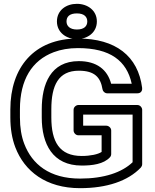

<svg xmlns="http://www.w3.org/2000/svg" viewBox="-20 -947 808 1002"><path d="M406.6 -83C461.2 -83 520.9 -90.3 553.7 -126.1C557.9 -130.7 560.3 -136.8 560.3 -143V-266C560.3 -281.1 546 -291 535.3 -291H414V-349H672V-100.3C616.6 -47.3 523.6 -15 397.8 -15C238.3 -15 147.2 -89.8 106.6 -196.4C91.7 -235.3 84 -281.1 84 -334V-376C84 -530.9 146.5 -631.4 260.4 -674.6C297.5 -688.7 339.5 -696 386.8 -696C555.3 -696 641.4 -629.8 667.4 -510H560C540.6 -583.7 484.5 -628 391.2 -628C244 -628 197.9 -507.4 197.9 -377V-334C197.9 -196.5 253.8 -83 406.6 -83ZM34 -376V-334C34 -276.3 42.4 -224.3 59.8 -178.6C107.6 -53.2 220.2 35 397.8 35C537.1 35 647.6 -1.9 715.1 -72.7C718.6 -76.5 722 -83.4 722 -90V-374C722 -384.7 712.1 -399 697 -399H389C378.3 -399 364 -389.1 364 -374V-266C364 -255.3 373.9 -241 389 -241H510.3V-154.2C492 -141.5 451.1 -133 406.6 -133C289.8 -133 247.9 -207.8 247.9 -334V-377C247.9 -500.7 284.3 -578 391.2 -578C473.6 -578 504.8 -543.7 515 -481C516.8 -469.8 527.2 -460 539.7 -460H697C719.2 -460 723.1 -478.1 721.8 -488.1C700.8 -653.9 584 -746 386.8 -746C156.4 -746 34 -593.8 34 -376ZM381.3 -793C344.7 -793 327.1 -811.4 327.1 -835C327.1 -860.5 343.4 -877 381.3 -877C418.9 -877 435.5 -859.4 435.5 -835C435.5 -810.6 418.9 -793 381.3 -793ZM381.3 -743C437.3 -743 485.5 -777.4 485.5 -835C485.5 -892.6 437.3 -927 381.3 -927C325.7 -927 277.1 -893.8 277.1 -835C277.1 -777.6 326.2 -743 381.3 -743Z"/></svg>

Font: Asimov
Style: WidOu
Weight: 500
Designer: Google
Version: Version 2.000980; 2014